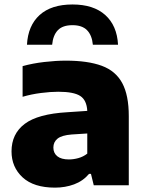

<svg xmlns="http://www.w3.org/2000/svg" viewBox="-20 -828 651 858"><path d="M226 10.5Q131 10.5 81.2 -35.2Q31.5 -81 31.5 -151.5Q31.5 -230 90.5 -274.5Q149.5 -319 281 -326.5L370 -332.5Q367.5 -380.5 338.5 -399.2Q309.5 -418 240 -418Q206.5 -418 163.2 -412.5Q120 -407 81 -395.5V-532.5Q126 -545 178 -551Q230 -557 274 -557Q372.5 -557 434.8 -534Q497 -511 526.2 -456.8Q555.5 -402.5 555.5 -309V0H399L386.5 -51H378Q351 -19 311.2 -4.2Q271.5 10.5 226 10.5ZM218.5 -168.5Q218.5 -144 236 -129.8Q253.5 -115.5 288 -115.5Q308.5 -115.5 330.2 -121.5Q352 -127.5 370 -141.5V-231.5L300 -227Q256 -223.5 237.2 -208.5Q218.5 -193.5 218.5 -168.5ZM100.5 -628Q105 -713.5 157 -760.8Q209 -808 304 -808Q398 -808 450.5 -760.8Q503 -713.5 507.5 -628H395Q391 -670.5 369 -693Q347 -715.5 304 -715.5Q260 -715.5 238.5 -693Q217 -670.5 213 -628Z"/></svg>

Font: Encode Sans Semi Expanded ExtraBold
Style: Regular
Weight: 800
Width: 6
Designer: Multiple Designers
Foundry: Impallari Type
Version: Version 3.000; ttfautohint (v1.8.3) -l 8 -r 50 -G 200 -x 14 